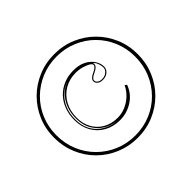

<svg xmlns="http://www.w3.org/2000/svg" viewBox="-127 -680 860 860"><g transform="rotate(-45 303.0 -250.0)"><path d="M303 15Q248 15 199.5 -5.5Q151 -26 115 -62Q79 -98 58.5 -146.5Q38 -195 38 -250Q38 -306 58.5 -354Q79 -402 115 -438Q151 -474 199.5 -494.5Q248 -515 303 -515Q359 -515 407 -494.5Q455 -474 491 -438Q527 -402 547.5 -354Q568 -306 568 -250Q568 -195 547.5 -146.5Q527 -98 491 -62Q455 -26 407 -5.5Q359 15 303 15ZM303 0Q355 0 400.5 -19Q446 -38 480 -72.5Q514 -107 533 -152.5Q552 -198 552 -251Q552 -303 533 -348.5Q514 -394 480 -428Q446 -462 400.5 -481Q355 -500 303 -500Q251 -500 205.5 -481Q160 -462 125.5 -428Q91 -394 72 -348.5Q53 -303 53 -251Q53 -198 72 -152.5Q91 -107 125.5 -72.5Q160 -38 205.5 -19Q251 0 303 0ZM303 -97Q261 -97 228 -115.5Q195 -134 176.5 -167Q158 -200 158 -242Q158 -277 169 -306.5Q180 -336 200.5 -357.5Q221 -379 249.5 -391Q278 -403 312 -403Q348 -403 372.5 -390Q397 -377 409.5 -357.5Q422 -338 422 -318Q422 -301 409 -290Q396 -279 376 -279Q360 -279 350.5 -286.5Q341 -294 341 -305Q341 -321 369 -333Q382 -339 388 -345Q394 -351 394 -356Q394 -363 382.5 -370Q371 -377 352 -382.5Q333 -388 312 -388Q272 -388 240.5 -369.5Q209 -351 191 -318Q173 -285 173 -242Q173 -204 189.5 -174.5Q206 -145 235.5 -128.5Q265 -112 303 -112Q329 -112 353.5 -122.5Q378 -133 397.5 -151.5Q417 -170 428 -194L437 -187Q430 -167 417 -150.5Q404 -134 386 -122Q368 -110 347 -103.5Q326 -97 303 -97ZM303 -104Q268 -104 237 -120.5Q206 -137 187 -168Q168 -199 168 -242Q168 -279 180 -308.5Q192 -338 214 -359Q236 -380 265 -389Q234 -380 211 -359Q188 -338 175.5 -308.5Q163 -279 163 -242Q163 -204 177 -176.5Q191 -149 214.5 -132Q238 -115 266 -108Q275 -106 284 -105Q293 -104 303 -104ZM398 -364Q399 -362 399 -357Q399 -349 392.5 -342Q386 -335 371 -328Q358 -322 352 -316.5Q346 -311 346 -305Q346 -296 354.5 -290Q363 -284 376 -284Q388 -284 397 -288.5Q406 -293 411.5 -300.5Q417 -308 417 -318Q417 -329 412 -342.5Q407 -356 398 -364Z"/></g></svg>

Font: Kalnia Glaze Thin
Style: Regular
Weight: 100
Designer: Frida Medrano
Foundry: Frida Medrano
Version: Version 1.110